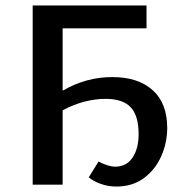

<svg xmlns="http://www.w3.org/2000/svg" viewBox="-20 -678 680 705"><path d="M594 -208Q594 -155 572.5 -105.5Q551 -56 509 -24.5Q467 7 407 7Q376 7 348 -3.5Q320 -14 306 -27L342 -85Q356 -77 373 -71.5Q390 -66 403 -66Q444 -66 466.5 -99Q489 -132 489 -186Q489 -253 460 -284Q431 -315 368 -315Q289 -315 210 -273V0H100V-658H518V-574H210V-345Q296 -395 392 -395Q487 -395 540.5 -347Q594 -299 594 -208Z"/></svg>

Font: Ysabeau Semibold
Style: Regular
Weight: 600
Designer: Christian Thalmann (Catharsis Fonts)
Version: Version 0.003